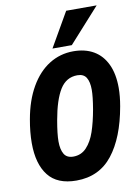

<svg xmlns="http://www.w3.org/2000/svg" viewBox="-105 -1045 810 1129"><g transform="rotate(-10 300.0 -480.0)"><path d="M37 -245Q37 -310 50.5 -385Q70 -495.5 115.5 -574.2Q161 -653 226.5 -694Q292 -735 371 -735Q441.5 -735 492 -705.5Q542.5 -676 569.8 -618.2Q597 -560.5 597 -477.5Q597 -427.5 586.5 -368Q554.5 -186 474.5 -84.5Q394.5 17 258.5 17Q144.5 17 90.8 -51.8Q37 -120.5 37 -245ZM426.5 -379Q439 -453 439 -493Q439 -540.5 423.2 -566.2Q407.5 -592 370 -592Q303.5 -592 266 -531.8Q228.5 -471.5 207.5 -352Q193.5 -272.5 193.5 -228Q193.5 -179.5 209.8 -152.2Q226 -125 264.5 -125Q312 -125 343.8 -159Q375.5 -193 394.2 -248Q413 -303 426.5 -379ZM253.5 -772 371.5 -977H553.5L369 -772Z"/></g></svg>

Font: JuliaMono Black
Style: Italic
Weight: 900
Italic angle: -9°
Monospace: yes
Designer: cormullion
Foundry: corm
Version: Version 0.057; ttfautohint (v1.8.4)